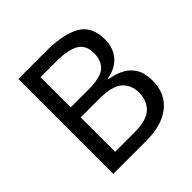

<svg xmlns="http://www.w3.org/2000/svg" viewBox="-186 -868 1021 1021"><g transform="rotate(-45 325.0 -357.0)"><path d="M301 -714Q435 -714 503.5 -674.5Q572 -635 572 -537Q572 -474 537 -432.5Q502 -391 436 -379V-374Q481 -367 517.5 -348Q554 -329 575 -294Q596 -259 596 -203Q596 -106 529.5 -53Q463 0 348 0H97V-714ZM319 -410Q411 -410 445 -439.5Q479 -469 479 -527Q479 -586 437.5 -611.5Q396 -637 305 -637H187V-410ZM187 -335V-76H331Q426 -76 463 -113Q500 -150 500 -210Q500 -266 461.5 -300.5Q423 -335 324 -335Z"/></g></svg>

Font: Noto Sans Modi
Style: Regular
Weight: 400
Designer: Monotype Design Team
Foundry: Monotype Imaging Inc.
Version: Version 2.003; ttfautohint (v1.8.4.7-5d5b)